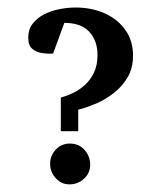

<svg xmlns="http://www.w3.org/2000/svg" viewBox="-20 -484 394 501"><path d="M327.1 -338.9Q327.1 -305.7 312.5 -281.5Q297.9 -257.3 276.6 -241Q255.4 -224.6 234.1 -215.3Q212.9 -206.1 198.2 -201.7L184.1 -197.8V-141.6H138.7V-229.5L148.4 -232.4Q158.2 -235.4 172.6 -242.4Q187 -249.5 201.2 -262Q215.3 -274.4 224.9 -293.9Q234.4 -313.5 234.4 -340.3Q234.4 -377.9 212.9 -401.1Q191.4 -424.3 147.9 -424.3L118.7 -344.7L117.2 -344.2L110.4 -343.8Q102.1 -343.8 88.6 -345.7Q75.2 -347.7 64.5 -356.4Q53.7 -365.2 53.7 -385.7Q53.7 -407.2 65.4 -422.4Q77.1 -437.5 95.5 -446.8Q113.8 -456.1 135.5 -460.2Q157.2 -464.4 177.2 -464.4Q219.7 -464.4 253.7 -449Q287.6 -433.6 307.4 -405.5Q327.1 -377.4 327.1 -338.9ZM215.3 -53.7Q215.3 -32.2 199.2 -17.6Q183.1 -2.9 161.1 -2.9Q140.1 -2.9 125.5 -19Q110.8 -35.2 110.8 -56.6Q110.8 -78.1 125.7 -93.8Q140.6 -109.4 162.1 -109.4Q186 -109.4 200.7 -92.8Q215.3 -76.2 215.3 -53.7Z"/></svg>

Font: MANDARAM
Style: Book
Weight: 400
Designer: CLT@C-DIT
Version: Version 1.28